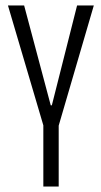

<svg xmlns="http://www.w3.org/2000/svg" viewBox="-20 -680 370 700"><path d="M138 0V-223L9 -660H68L165 -296H169L261 -660H322L194 -222V0Z"/></svg>

Font: Bricolage Grotesque 72pt Condensed ExtraLight
Style: Regular
Weight: 250
Width: 3
Designer: Mathieu Triay
Foundry: Atelier Triay
Version: Version 1.001;gftools[0.9.33.dev8+g029e19f]